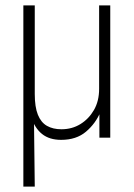

<svg xmlns="http://www.w3.org/2000/svg" viewBox="-20 -507 495 707"><path d="M66 180V-487H108V-161Q108 -113 119.5 -84.5Q131 -56 153 -43.5Q175 -31 206 -31Q245 -31 276 -50Q307 -69 326 -102Q345 -135 345 -180V-487H386V0H346V-95H350Q332 -52 296.5 -22Q261 8 205 8Q162 8 135 -13.5Q108 -35 95 -76H105L108 180Z"/></svg>

Font: Nunito Sans 10pt Condensed ExtraLight
Style: Regular
Weight: 250
Width: 3
Designer: Vernon Adams
Foundry: Vernon Adams
Version: Version 3.101;gftools[0.9.27]